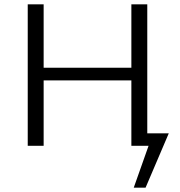

<svg xmlns="http://www.w3.org/2000/svg" viewBox="-20 -678 837 893"><path d="M657 195H602L671 0H591V-304H183V0H109V-658H183V-363H591V-658H665V-58H765Z"/></svg>

Font: Ysabeau SC
Style: Regular
Weight: 400
Designer: Christian Thalmann (Catharsis Fonts)
Version: Version 0.003